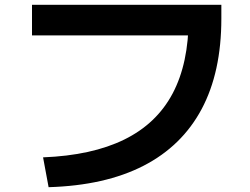

<svg xmlns="http://www.w3.org/2000/svg" viewBox="-20 -744 1040 798"><path d="M159 -90Q362 -98 496.5 -164Q631 -230 697.5 -355.5Q764 -481 764 -667L830 -597H113V-724H900V-667Q900 -444 818 -290.5Q736 -137 576.5 -55Q417 27 182 34Z"/></svg>

Font: M PLUS 1 Code
Style: Regular
Weight: 400
Designer: Coji Morishita
Foundry: UNDERFOREST DESIGN
Version: Version 1.005